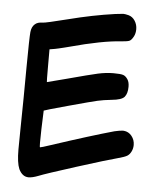

<svg xmlns="http://www.w3.org/2000/svg" viewBox="-54 -869 727 864"><g transform="rotate(5 309.5 -437.0)"><path d="M151 -559Q151 -486 152 -486Q154 -486 237 -508Q341 -536 377.5 -544Q414 -552 447 -552Q480 -552 491.5 -548Q503 -544 512 -530Q520 -518 520 -497Q520 -467 507 -451Q494 -436 450 -432Q412 -428 386 -422Q363 -417 257 -388Q151 -359 149 -357Q147 -319 146 -274Q145 -244 145 -211Q145 -191 147 -191Q152 -191 194 -205Q370 -263 474 -292Q500 -298 511 -298H516Q538 -296 552 -278.5Q566 -261 566 -238Q566 -222 559 -208Q552 -194 541 -187.5Q530 -181 500 -173Q454 -161 318 -118Q182 -75 150 -62Q124 -52 107 -52Q79 -52 63 -85Q51 -113 51 -173Q51 -222 52 -260Q53 -299 54 -408Q55 -517 55 -546Q56 -680 58.5 -704Q61 -728 75 -740Q87 -751 110 -751Q123 -751 222 -776Q331 -804 431 -818Q467 -822 468 -822Q476 -822 492 -818Q510 -813 521 -796Q532 -779 532 -758Q532 -740 525 -726Q516 -709 507.5 -704.5Q499 -700 471 -698Q385 -693 238 -653Q231 -651 216.5 -647.5Q202 -644 191.5 -641.5Q181 -639 175 -638L151 -634Z"/></g></svg>

Font: Chanighter Handwriting Cyr
Style: Regular
Weight: 400
Designer: Sin Chanighter
Version: Version 001.001